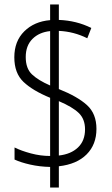

<svg xmlns="http://www.w3.org/2000/svg" viewBox="-20 -780 499 858"><path d="M204 -34Q157 -35 115 -44.5Q73 -54 45 -67V-121Q75 -106 118 -94.5Q161 -83 204 -83V-343Q126 -375 85 -414Q44 -453 44 -524Q44 -596 88.5 -640Q133 -684 204 -690V-760H243V-691Q322 -688 388 -655L370 -609Q310 -639 243 -642V-382Q326 -349 368.5 -310.5Q411 -272 411 -204Q411 -134 367 -90Q323 -46 243 -37V58H204ZM204 -641Q155 -636 125 -606Q95 -576 95 -525Q95 -474 123 -447.5Q151 -421 204 -398ZM243 -85Q297 -91 328.5 -121Q360 -151 360 -202Q360 -248 332 -275Q304 -302 243 -328Z"/></svg>

Font: Noto Sans Gurmukhi UI Condensed Light
Style: Regular
Weight: 300
Width: 3
Designer: Jelle Bosma - Monotype Design Team
Foundry: Monotype Imaging Inc.
Version: Version 2.004; ttfautohint (v1.8.4.7-5d5b)